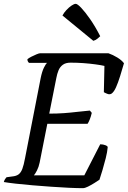

<svg xmlns="http://www.w3.org/2000/svg" viewBox="-29 -982 667 1002"><path d="M403 0Q374 0 331 -2Q288 -4 238.5 -7.5Q189 -11 141 -15Q93 -19 53.5 -23.5Q14 -28 -9 -32Q-7 -40 -3 -46.5Q1 -53 5 -57L34 -61Q56 -63 68 -72Q80 -81 87.5 -100.5Q95 -120 102 -158L183 -573Q190 -608 200 -628.5Q210 -649 217 -654H122Q120 -656 117 -660.5Q114 -665 114 -673Q121 -679 134.5 -686Q148 -693 161.5 -698.5Q175 -704 180 -704H537Q560 -696 583 -682Q606 -668 618 -652Q608 -617 597.5 -583.5Q587 -550 576.5 -526.5Q566 -503 554 -494Q544 -487 530.5 -492.5Q517 -498 513 -501L516 -638Q499 -642 470 -646Q441 -650 407.5 -652.5Q374 -655 339 -655Q314 -655 299 -644Q284 -633 276.5 -615Q269 -597 265 -575L228 -389Q269 -389 304 -391.5Q339 -394 372 -398Q405 -402 440 -405L450 -393Q445 -372 439 -357.5Q433 -343 428 -336H218L178 -134Q173 -110 164 -92.5Q155 -75 148 -67H411L494 -229Q509 -229 521.5 -224Q534 -219 533 -213Q531 -189 523 -157Q515 -125 506 -95Q497 -65 490 -44Q480 -37 463 -26.5Q446 -16 430 -8Q414 0 403 0ZM458 -769 297 -901Q304 -915 317.5 -929.5Q331 -944 344.5 -953Q358 -962 366 -962Q375 -962 395 -941Q415 -920 441.5 -882Q468 -844 494 -793Q490 -789 480 -780.5Q470 -772 458 -769Z"/></svg>

Font: Texturina 12pt
Style: Italic
Weight: 400
Italic angle: -11°
Designer: Guillermo Torres Carreño
Foundry: Omnibus-Type
Version: Version 1.002